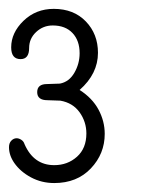

<svg xmlns="http://www.w3.org/2000/svg" viewBox="-26 -763 357 429"><path d="M94.2 -743.2Q138.7 -743.2 165.8 -715.1Q192.9 -687 192.9 -645Q192.9 -598.1 151.9 -562Q180.2 -543.9 194.1 -518.1Q208 -492.2 208 -463.9Q208 -419.4 177 -386.7Q146 -354 95.2 -354Q66.9 -354 43.2 -366.7Q19.5 -379.4 5.9 -398.9Q-5.9 -416 -5.9 -434.1Q-5.9 -443.4 -0.7 -448.7Q4.4 -454.1 11.2 -454.1Q16.1 -454.1 21.5 -450.7Q26.9 -447.3 28.8 -440.9Q49.3 -394 95.2 -394Q125 -394 146 -412.8Q167 -431.6 167 -464.8Q167 -490.7 151.9 -512Q136.7 -533.2 108.9 -538.1Q107.4 -538.1 94.5 -538.6Q81.5 -539.1 80.1 -539.1Q57.1 -539.1 57.1 -557.1Q57.1 -575.2 79.1 -575.2Q80.6 -575.2 93.5 -575.7Q106.4 -576.2 107.9 -576.2Q128.4 -580.1 140.1 -600.3Q151.9 -620.6 151.9 -644Q151.9 -672.4 136 -689.2Q120.1 -706.1 91.8 -706.1Q70.3 -706.1 54.7 -691.4Q39.1 -676.8 39.1 -655.8Q39.1 -630.9 20 -630.9Q-1 -630.9 -1 -657.2Q-1 -689.9 26.6 -716.6Q54.2 -743.2 94.2 -743.2Z"/></svg>

Font: BPreplay
Style: Regular
Weight: 400
Designer: Magenta/George Triantafyllakos
Foundry: Magenta/George Triantafyllakos
Version: Version 1.00